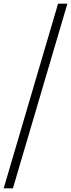

<svg xmlns="http://www.w3.org/2000/svg" viewBox="-70 -766 385 1040"><path d="M-50 254 244.5 -746H295L0 254Z"/></svg>

Font: Newsreader 36pt Medium
Style: Italic
Weight: 500
Italic angle: -17°
Designer: Hugues Gentile
Foundry: Production Type
Version: Version 1.003